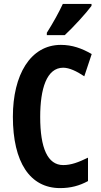

<svg xmlns="http://www.w3.org/2000/svg" viewBox="-20 -954 518 984"><path d="M449 -924V-934H302C281 -889 254 -840 220 -786V-774H312C358 -817 422 -887 449 -924ZM304 -607C335 -607 373 -589 412 -563L450 -677C400 -706 350 -724 292 -724C135 -724 46 -569 46 -356C46 -122 134 10 288 10C342 10 387 -2 431 -26V-146C382 -122 344 -108 304 -108C224 -108 186 -195 186 -355C186 -499 219 -607 304 -607Z"/></svg>

Font: Noto Sans Tamil ExtraCondensed
Style: Bold
Weight: 700
Width: 2
Designer: Jelle Bosma - Monotype Design Team
Foundry: Monotype Imaging Inc.
Version: Version 2.004